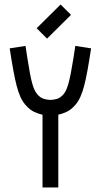

<svg xmlns="http://www.w3.org/2000/svg" viewBox="-20 -829 446 849"><path d="M92.8 -626 101.1 -571.8Q107.4 -531.2 112.5 -504.2Q117.7 -477.1 122.8 -459Q127.9 -440.9 133.3 -430.2Q138.7 -419.4 145 -412.1Q158.2 -396.5 174.3 -391.8Q190.4 -387.2 203.1 -387.2Q215.8 -387.2 231.7 -391.8Q247.6 -396.5 260.7 -412.1Q267.1 -419.4 272.2 -430.2Q277.3 -440.9 282.5 -459Q287.6 -477.1 293 -504.4Q298.3 -531.7 304.7 -571.8L313 -626L382.8 -615.2Q374.5 -560.1 367.2 -519.8Q359.9 -479.5 352.3 -450.2Q344.7 -420.9 335.4 -400.6Q326.2 -380.4 314 -366.2Q294.4 -343.3 273.7 -334Q252.9 -324.7 237.8 -321.8V0H168V-321.8Q152.3 -324.7 131.8 -334Q111.3 -343.3 91.8 -366.2Q79.6 -380.4 70.3 -400.6Q61 -420.9 53.5 -450.2Q45.9 -479.5 38.6 -519.8Q31.2 -560.1 22.9 -615.2ZM293.9 -763.2 188 -658.2 142.1 -704.1 248 -809.1Z"/></svg>

Font: Aubrey
Style: Regular
Weight: 400
Designer: Gayaneh Bagdasaryan | Cyreal.org
Foundry: Gayaneh Bagdasaryan | Cyreal.org
Version: Version 1.000